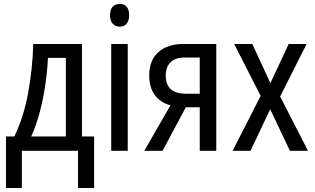

<svg xmlns="http://www.w3.org/2000/svg" viewBox="-20 -758 1581 965"><path d="M392 -537V-72H453V187H372V0H90V187H10V-72H52Q99 -169 121.5 -291.5Q144 -414 147 -537ZM311 -467H221Q218 -403 208 -333.5Q198 -264 180.5 -197Q163 -130 137 -72H311Z M582 -738Q629 -738 629 -681Q629 -654 616.5 -639Q604 -624 582 -624Q560 -624 546.5 -639Q533 -654 533 -681Q533 -710 546 -724Q559 -738 582 -738ZM622 -537V0H539V-537Z M797 0H705L837 -229Q788 -241 759 -279Q730 -317 730 -379Q730 -455 776 -496Q822 -537 902 -537H1067V0H984V-219H914ZM813 -378Q813 -287 915 -287H984V-469H910Q861 -469 837 -445Q813 -421 813 -378Z M1290 -276 1157 -537H1248L1339 -340L1431 -537H1521L1388 -273L1528 0H1437L1338 -209L1239 0H1149Z"/></svg>

Font: Avrile Sans Condensed
Style: Regular
Weight: 400
Width: 3
Designer: Monotype Design Team
Foundry: Monotype Imaging Inc.
Version: Version 2.001;September 10, 2019;FontCreator 11.5.0.2425 64-